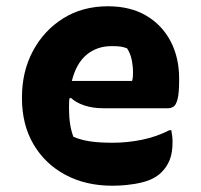

<svg xmlns="http://www.w3.org/2000/svg" viewBox="-20 -576 640 612"><path d="M324 -556Q395 -556 445.5 -526.5Q496 -497 523.5 -445Q551 -393 551 -325V-320Q551 -279 546 -260Q541 -241 533 -236Q525 -231 516 -231H308Q275 -231 248.5 -240Q222 -249 206 -264L201 -262Q200 -249 200 -234V-231Q200 -203 203.5 -180.5Q207 -158 214 -140Q237 -130 266.5 -125.5Q296 -121 339 -121Q386 -121 432.5 -130.5Q479 -140 520 -161H526Q528 -151 529 -141.5Q530 -132 530 -123Q530 -89 521 -66.5Q512 -44 495 -27Q471 -3 428 6.5Q385 16 338 16Q253 16 188 -19Q123 -54 86.5 -116.5Q50 -179 50 -263V-266Q50 -348 85 -413.5Q120 -479 181.5 -517.5Q243 -556 324 -556ZM336 -429Q289 -429 256 -401.5Q223 -374 209 -318H401Q403 -324 403.5 -331.5Q404 -339 404 -344Q404 -364 400 -384.5Q396 -405 385 -422Q374 -426 364.5 -427.5Q355 -429 336 -429Z"/></svg>

Font: Recursive Sn Csl St XBd
Style: Regular
Weight: 800
Version: Version 1.085;hotconv 1.1.0;makeotfexe 2.6.0; ttfautohint (v